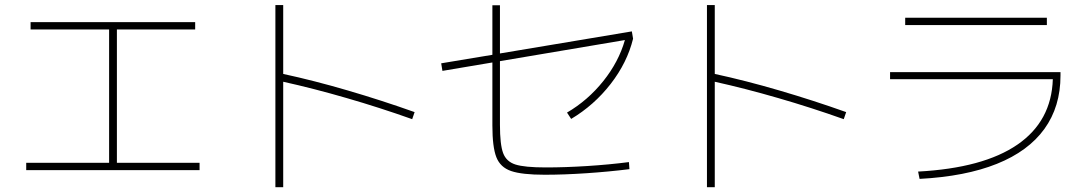

<svg xmlns="http://www.w3.org/2000/svg" viewBox="-20 -739 4361 769"><path d="M85 -86.9H417V-621.1H102.5V-650.4H761.7V-621.1H448.2V-86.9H779.3V-57.6H85Z M1114.3 -411.6V10.7H1083V-718.8H1114.3V-442.9Q1236.8 -416.5 1372.8 -376.7Q1508.8 -336.9 1640.6 -290L1630.9 -261.7Q1500.5 -308.1 1367.9 -346.4Q1235.4 -384.8 1114.3 -411.6Z M1952.1 -236.3V-488.8L1752 -455.1L1747.1 -485.4L1952.1 -519.5V-717.8H1982.4V-524.9L2510.7 -613.3L2515.6 -584Q2492.2 -488.3 2425.8 -402.8Q2359.4 -317.4 2267.6 -262.7L2251 -288.1Q2334.5 -336.9 2396.2 -414.1Q2458 -491.2 2482.9 -578.6L1982.4 -494.1V-239.3Q1982.4 -160.2 1995.1 -126Q2007.8 -91.8 2044.4 -80.1Q2081.1 -68.4 2166 -68.4Q2243.7 -68.4 2331.8 -74Q2419.9 -79.6 2499 -89.8L2501 -61.5Q2419.4 -51.3 2329.1 -45.2Q2238.8 -39.1 2162.1 -39.1Q2070.3 -39.1 2027.1 -54Q1983.9 -68.8 1968 -109.4Q1952.1 -149.9 1952.1 -236.3Z M2842.8 -411.6V10.7H2811.5V-718.8H2842.8V-442.9Q2965.3 -416.5 3101.3 -376.7Q3237.3 -336.9 3369.1 -290L3359.4 -261.7Q3229 -308.1 3096.4 -346.4Q2963.9 -384.8 2842.8 -411.6Z M4196.8 -421.9H3544.9V-450.2H4227.5V-436.5Q4227.5 -312 4163.1 -222.7Q4098.6 -133.3 3972.7 -82.8Q3846.7 -32.2 3663.1 -22.5L3657.2 -51.8Q3918.5 -65.9 4054.9 -159.7Q4191.4 -253.4 4196.8 -421.9ZM3605.5 -668H4172.9V-638.7H3605.5Z"/></svg>

Font: Pretendard GOV Thin
Style: Regular
Weight: 100
Designer: Base glyphs from Inter by Rasmus Andersson; Hangeul glyphs from Noto Sans CJK(Source Han Sans) by Jang Soo-young and Kan
Foundry: Kil Hyung-jin
Version: Version 1.309